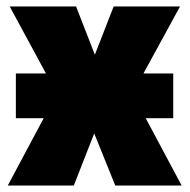

<svg xmlns="http://www.w3.org/2000/svg" viewBox="-20 -573 586 593"><path d="M29 -346H122L10 -553H215L273 -404L331 -553H536L423 -346H515V-208H430L541 0H336L271 -161L208 0H4L115 -208H29Z"/></svg>

Font: Noto Sans Display SemiCondensed Black
Style: Regular
Weight: 900
Width: 4
Designer: Monotype Design Team
Foundry: Monotype Imaging Inc.
Version: Version 1.900